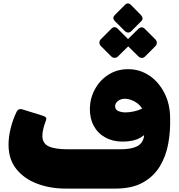

<svg xmlns="http://www.w3.org/2000/svg" viewBox="-20 -1094 1048 1124"><path d="M364 10Q274 10 198 -18.5Q122 -47 76 -104Q30 -161 30 -247Q30 -294 43 -345Q56 -396 76 -437Q87 -462 113 -453L220 -420Q240 -414 247 -408.5Q254 -403 249 -389Q228 -334 228 -299Q228 -255 264.5 -237.5Q301 -220 380 -220H492V10ZM460 10Q442 10 436 3.5Q430 -3 430 -12Q430 -21 430 -27V-179Q430 -199 435.5 -209.5Q441 -220 460 -220H682Q748 -220 781.5 -237Q815 -254 822.5 -292.5Q830 -331 816 -396L860 -348Q844 -313 803.5 -289Q763 -265 698 -265Q640 -265 596 -289.5Q552 -314 528.5 -358Q505 -402 506 -461Q508 -522 537 -574Q566 -626 616 -657.5Q666 -689 730 -689Q798 -689 853.5 -652Q909 -615 942.5 -549.5Q976 -484 976 -400Q978 -326 965 -253.5Q952 -181 916.5 -121.5Q881 -62 817.5 -26Q754 10 656 10ZM715 -436Q739 -436 765 -442Q791 -448 812 -458Q800 -478 782.5 -490.5Q765 -503 746.5 -509.5Q728 -516 712 -516Q695 -516 682 -510Q669 -504 661.5 -494Q654 -484 654 -472Q654 -452 672.5 -444Q691 -436 715 -436ZM748 -911Q740 -903 729.5 -903.5Q719 -904 711 -912L652 -971Q635 -989 652 -1006L711 -1065Q729 -1083 747 -1065L805 -1006Q823 -986 807 -970ZM670 -763Q663 -756 651.5 -755.5Q640 -755 631 -764L570 -825Q562 -833 562 -844.5Q562 -856 570 -864L631 -925Q651 -945 670 -925L731 -864Q740 -855 740.5 -843.5Q741 -832 732 -824ZM829 -763Q820 -754 809 -755Q798 -756 790 -764L728 -825Q720 -833 720 -845Q720 -857 728 -864L790 -925Q810 -943 828 -925L889 -864Q897 -856 898 -844.5Q899 -833 890 -824Z"/></svg>

Font: Rubik Black
Style: Regular
Weight: 900
Designer: Hubert and Fischer
Foundry: Hubert and Fischer
Version: Version 2.300;gftools[0.9.30]